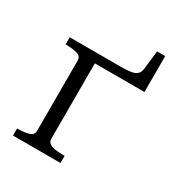

<svg xmlns="http://www.w3.org/2000/svg" viewBox="-157 -755 801 861"><g transform="rotate(30 243.0 -325.0)"><path d="M119 -73V-437Q119 -458 96.5 -465Q74 -472 38 -472H36V-509H192V-73Q192 -59 202.5 -51Q213 -43 231 -40Q249 -37 273 -37H282V0H36V-37H38Q74 -37 96.5 -44Q119 -51 119 -73ZM155 -509H301Q334 -509 354 -512.5Q374 -516 384 -526Q394 -536 396 -555L407 -650H449V-464H155Z"/></g></svg>

Font: Roboto Serif 36pt Light
Style: Regular
Weight: 300
Designer: Greg Gazdowicz
Foundry: Commercial Type
Version: Version 1.008